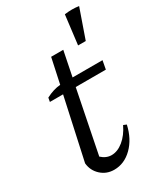

<svg xmlns="http://www.w3.org/2000/svg" viewBox="-194 -846 799 933"><g transform="rotate(-30 205.5 -379.5)"><path d="M162 9Q119 9 88.5 -19Q58 -47 54 -89L129 -433H55L59 -455Q101 -477 140 -480L170 -620H238L210 -481H378L369 -433H200L130 -83Q156 -59 186 -59Q220 -59 252.5 -85.5Q285 -112 307 -158L324 -151Q308 -79 263.5 -35Q219 9 162 9ZM311 -602.3 331 -765.5Q373 -771.3 411 -765.5L354 -602.3Z"/></g></svg>

Font: Piazzolla
Style: Italic
Weight: 400
Italic angle: -11.3°
Designer: Juan Pablo del Peral
Foundry: Huerta Tipografica
Version: Version 1.330